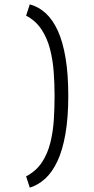

<svg xmlns="http://www.w3.org/2000/svg" viewBox="-20 -723 434 883"><path d="M117 -703Q158 -692 190.5 -662Q223 -632 246 -581.5Q269 -531 281.5 -456.5Q294 -382 294 -282Q294 -182 281 -107.5Q268 -33 244.5 17.5Q221 68 188.5 98Q156 128 117 140L100 88Q146 64 172.5 24Q199 -16 211.5 -66.5Q224 -117 227.5 -172Q231 -227 231 -282Q231 -336 227 -391.5Q223 -447 210 -497.5Q197 -548 170.5 -588Q144 -628 100 -651Z"/></svg>

Font: Truculenta
Style: Regular
Weight: 400
Designer: Ivan Castro, Eva Sanz & Omnibus-Type Team
Foundry: Omnibus-Type
Version: Version 1.002